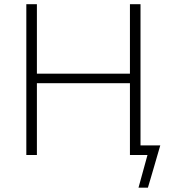

<svg xmlns="http://www.w3.org/2000/svg" viewBox="-20 -733 807 908"><path d="M104.5 0V-713H154.5V-384.5H594.5V-713H644.5V-45.5H738Q730.5 -19.5 723 6Q715.5 31.5 708.5 56Q701 81 694 105.5Q687 130 679.5 154.5H635L677.5 0H594.5V-339.5H154.5V0Z"/></svg>

Font: Heraclito ExtraLight
Style: Regular
Weight: 200
Designer: Kostas Bartsokas (font) & Cristiano Sobral (main changes)
Foundry: Kostas Bartsokas (font) & Cristiano Sobral (main changes)
Version: Version 1.00;July 8, 2020;FontCreator 13.0.0.2655 64-bit